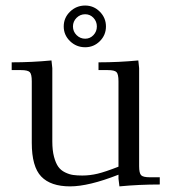

<svg xmlns="http://www.w3.org/2000/svg" viewBox="-20 -663 613 690"><path d="M22 -411.1V-439Q94.7 -439 165 -445.8L168 -418V-154.8Q168 -122.6 174.1 -99.6Q180.2 -76.7 189.5 -63.7Q198.7 -50.8 213.9 -43.5Q229 -36.1 242.9 -34.2Q256.8 -32.2 275.9 -32.2Q303.2 -32.2 330.8 -38.8Q358.4 -45.4 405.8 -64V-371.1Q405.8 -396.5 398.7 -403.8Q391.6 -411.1 367.2 -411.1H334V-439Q407.2 -439 477.1 -445.8L480 -418V-65.9Q480 -41 487.1 -33.4Q494.1 -25.9 519 -25.9H554.2V0Q479.5 0 409.2 6.8L405.8 -21V-35.2Q298.8 6.8 231.9 6.8Q162.1 6.8 128.2 -28.6Q94.2 -64 94.2 -149.9V-371.1Q94.2 -396 87.2 -403.6Q80.1 -411.1 55.2 -411.1ZM209 -567.9Q209 -599.1 231.7 -621.1Q254.4 -643.1 286.1 -643.1Q316.9 -643.1 338.9 -620.8Q360.8 -598.6 360.8 -567.9Q360.8 -537.1 338.9 -515.1Q316.9 -493.2 286.1 -493.2Q254.4 -493.2 231.7 -515.1Q209 -537.1 209 -567.9ZM286.1 -523.9Q303.7 -523.9 315.9 -536.9Q328.1 -549.8 328.1 -567.9Q328.1 -585.9 315.9 -598.9Q303.7 -611.8 286.1 -611.8Q268.1 -611.8 255.1 -598.9Q242.2 -585.9 242.2 -567.9Q242.2 -549.8 255.1 -536.9Q268.1 -523.9 286.1 -523.9Z"/></svg>

Font: Dihjauti S
Style: Regular
Weight: 400
Designer: T. Christopher White
Version: Version 3.0.0